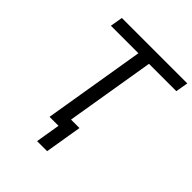

<svg xmlns="http://www.w3.org/2000/svg" viewBox="-243 -863 1154 1154"><g transform="rotate(45 334.0 -286.0)"><path d="M98.6 -647.9 112.3 -727.5H668.5L654.8 -647.9H422.4L314.9 0H225.1L332.5 -647.9ZM275.4 156.2 301.3 0H265.1L277.8 -79.6H399.9L360.8 156.2Z"/></g></svg>

Font: Inter 24pt
Style: Italic
Weight: 400
Italic angle: -9.3988°
Designer: Rasmus Andersson
Foundry: rsms
Version: Version 4.001;git-66647c0bb